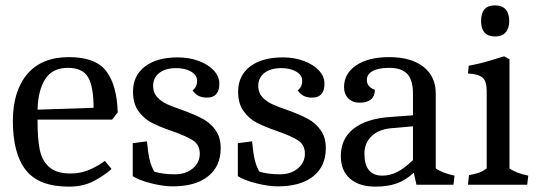

<svg xmlns="http://www.w3.org/2000/svg" viewBox="-20 -689 2012 716"><path d="M28 -238Q28 -349 81.5 -412.5Q135 -476 237 -476Q336 -476 376 -424Q416 -372 419 -270L398 -243H120V-238Q120 -173 128 -132Q136 -91 163 -66.5Q190 -42 243 -42Q283 -42 316 -57Q349 -72 371 -89L396 -59Q371 -36 331 -14.5Q291 7 237 7Q125 7 76.5 -54.5Q28 -116 28 -238ZM233 -436Q176 -436 149 -394.5Q122 -353 120 -280L329 -287Q329 -366 308.5 -401Q288 -436 233 -436Z M475 -32V-155L528 -162Q532 -120 537.5 -95.5Q543 -71 555 -49Q587 -39 632 -39Q673 -39 699 -61Q725 -83 725 -116Q725 -149 699.5 -165.5Q674 -182 619 -201Q573 -217 544.5 -232Q516 -247 496 -275Q476 -303 476 -347Q476 -407 520.5 -441Q565 -475 643 -475Q685 -475 720.5 -462Q756 -449 777 -426.5Q798 -404 798 -377Q798 -325 752 -325Q733 -325 720.5 -331.5Q708 -338 698 -352Q715 -364 715 -388Q715 -409 692.5 -422Q670 -435 637 -435Q597 -435 574 -417Q551 -399 551 -368Q551 -343 566.5 -326.5Q582 -310 604 -300Q626 -290 667 -276Q710 -260 737.5 -245Q765 -230 784 -203.5Q803 -177 803 -136Q803 -69 756 -31.5Q709 6 624 6Q589 6 543.5 -5.5Q498 -17 475 -32Z M867 -32V-155L920 -162Q924 -120 929.5 -95.5Q935 -71 947 -49Q979 -39 1024 -39Q1065 -39 1091 -61Q1117 -83 1117 -116Q1117 -149 1091.5 -165.5Q1066 -182 1011 -201Q965 -217 936.5 -232Q908 -247 888 -275Q868 -303 868 -347Q868 -407 912.5 -441Q957 -475 1035 -475Q1077 -475 1112.5 -462Q1148 -449 1169 -426.5Q1190 -404 1190 -377Q1190 -325 1144 -325Q1125 -325 1112.5 -331.5Q1100 -338 1090 -352Q1107 -364 1107 -388Q1107 -409 1084.5 -422Q1062 -435 1029 -435Q989 -435 966 -417Q943 -399 943 -368Q943 -343 958.5 -326.5Q974 -310 996 -300Q1018 -290 1059 -276Q1102 -260 1129.5 -245Q1157 -230 1176 -203.5Q1195 -177 1195 -136Q1195 -69 1148 -31.5Q1101 6 1016 6Q981 6 935.5 -5.5Q890 -17 867 -32Z M1251 -107Q1251 -172 1299 -209.5Q1347 -247 1438 -253L1520 -259V-340Q1520 -390 1499 -413Q1478 -436 1431 -436Q1391 -436 1369.5 -424Q1348 -412 1348 -391Q1348 -365 1378 -354Q1378 -331 1363.5 -318.5Q1349 -306 1321 -306Q1295 -306 1279 -322Q1263 -338 1263 -364Q1263 -415 1308.5 -445.5Q1354 -476 1431 -476Q1513 -476 1559 -440Q1605 -404 1605 -340V-61Q1614 -54 1634 -46Q1654 -38 1675 -34L1671 0H1533L1523 -45Q1492 -16 1458 -4.5Q1424 7 1381 7Q1319 7 1285 -23Q1251 -53 1251 -107ZM1520 -92V-218L1440 -211Q1393 -207 1366 -181.5Q1339 -156 1339 -116Q1339 -34 1406 -34Q1434 -34 1461 -47.5Q1488 -61 1520 -92Z M1795 -61V-349Q1795 -386 1779.5 -399.5Q1764 -413 1725 -415L1728 -444Q1768 -451 1810.5 -464Q1853 -477 1860 -479L1880 -468V-61Q1905 -43 1950 -34L1946 0H1725L1729 -36Q1752 -40 1766 -45Q1780 -50 1795 -61ZM1774 -611Q1774 -669 1826 -669Q1852 -669 1865.5 -654Q1879 -639 1879 -611Q1879 -583 1865.5 -568Q1852 -553 1826 -553Q1774 -553 1774 -611Z"/></svg>

Font: Caladea
Style: Regular
Weight: 400
Designer: Carolina Giovagnoli and Andres Torresi
Foundry: Carolina Giovagnoli & Andres Torresi
Version: Version 1.001